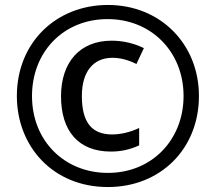

<svg xmlns="http://www.w3.org/2000/svg" viewBox="-20 -744 869 774"><path d="M415 10C627 10 782 -144 782 -357C782 -566 627 -724 415 -724C207 -724 48 -573 48 -357C48 -154 193 10 415 10ZM415 -47C241 -47 109 -175 109 -357C109 -533 234 -667 414 -667C590 -667 720 -535 720 -357C720 -181 593 -47 415 -47ZM427 -133C470 -133 506 -142 541 -158V-228C505 -211 466 -202 432 -202C349 -202 310 -252 310 -357C310 -455 356 -511 433 -511C464 -511 496 -503 530 -486L560 -550C519 -570 475 -580 430 -580C301 -580 226 -492 226 -356C226 -215 297 -133 427 -133Z"/></svg>

Font: Noto Sans Khmer UI Condensed Medium
Style: Regular
Weight: 500
Width: 3
Designer: Danh Hong and the Monotype Design Team
Foundry: Monotype Imaging Inc.
Version: Version 2.002